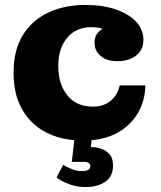

<svg xmlns="http://www.w3.org/2000/svg" viewBox="-20 -558 652 778"><path d="M327 200Q293 200 262 189Q231 178 209 161L236 110Q253 120 273 128Q293 136 314 135Q346 135 346 115Q346 107 339.5 102.5Q333 98 323 98H271L281 10Q208 4 152.5 -29.5Q97 -63 66 -121.5Q35 -180 35 -264Q35 -355 72.5 -415.5Q110 -476 175.5 -507Q241 -538 326 -538Q397 -538 450 -519.5Q503 -501 532 -469.5Q561 -438 561 -397Q561 -356 531.5 -333Q502 -310 457 -310Q413 -310 388 -331Q363 -352 363 -385Q363 -423 396 -441Q377 -448 350 -448Q288 -448 252 -404.5Q216 -361 216 -290Q216 -218 252.5 -172Q289 -126 356 -126Q402 -126 430 -151Q458 -176 465 -212H569Q568 -153 541.5 -105Q515 -57 467 -26.5Q419 4 351 10L348 38H351Q371 38 391 45Q411 52 424.5 68Q438 84 438 112Q438 157 406.5 178.5Q375 200 327 200Z"/></svg>

Font: Montagu Slab 16pt
Style: Bold
Weight: 700
Designer: Florian Karsten
Foundry: Florian Karsten
Version: Version 1.000; ttfautohint (v1.8.3)